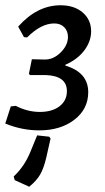

<svg xmlns="http://www.w3.org/2000/svg" viewBox="-23 -488 398 729"><path d="M126 7Q60 7 -3 -19L18 -84L37 -86Q82 -63 128 -63Q175 -63 203 -84.5Q231 -106 231 -142Q231 -200 151 -203H90L87 -209L98 -263L146 -262Q179 -261 207 -288.5Q235 -316 235 -348Q235 -370 221 -384.5Q207 -399 183 -399Q133 -399 80 -346L68 -347L46 -387Q118 -468 207 -468Q259 -468 291 -440.5Q323 -413 323 -369Q323 -331 297 -296.5Q271 -262 225 -242V-239Q312 -213 312 -138Q312 -74 259.5 -33.5Q207 7 126 7ZM88 221 33 196 29 182Q70 144 93 87L118 26L164 31L169 38L153 109Q143 152 129 175.5Q115 199 88 221Z"/></svg>

Font: Alegreya Sans Medium
Style: Italic
Weight: 500
Italic angle: -7°
Designer: Juan Pablo del Peral
Foundry: Huerta Tipografica
Version: Version 2.007